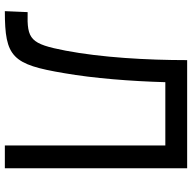

<svg xmlns="http://www.w3.org/2000/svg" viewBox="-20 -772 792 792"><g transform="rotate(90 376.0 -376.0)"><path d="M580 0H674V-752H228C228 -585 217 -398 189 -251C161 -105 143 -91 30 -94L26 0C216 0 246 -30 282 -246C303 -367 315 -520 319 -662H580Z"/></g></svg>

Font: Hibana 45 SubMedium
Style: Regular
Weight: 500
Width: 6
Designer: pygmalion
Foundry: ybstudio
Version: Version 2021.007;FEAKit 1.0